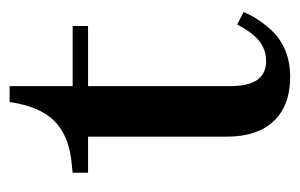

<svg xmlns="http://www.w3.org/2000/svg" viewBox="-132 -480 623 399"><g transform="rotate(-90 179.5 -280.5)"><path d="M219 11Q160 11 127.5 -23Q95 -57 95 -121V-409H20V-441L48 -444Q101 -451 129.5 -481Q158 -511 167 -572H200V-114Q200 -76 213 -57.5Q226 -39 252 -39Q276 -39 294 -53.5Q312 -68 328 -99L354 -86Q348 -71 338.5 -56.5Q329 -42 318 -30Q281 11 219 11ZM192 -409V-441H325V-409Z"/></g></svg>

Font: Baskervville SemiBold
Style: Regular
Weight: 600
Version: Version 1.100